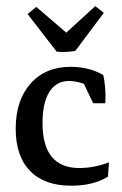

<svg xmlns="http://www.w3.org/2000/svg" viewBox="-20 -587 391 615"><path d="M208 7.8Q122.1 7.8 76.2 -39.6Q30.3 -86.9 30.3 -174.8Q30.3 -265.6 77.9 -319.3Q125.5 -373 206.1 -373Q265.1 -373 311 -346.7Q314.9 -328.1 316.9 -304.9Q318.8 -281.7 317.4 -256.3H278.3L238.3 -340.3L280.3 -303.7Q261.7 -314.9 240.2 -321.3Q218.8 -327.6 200.7 -327.6Q160.2 -327.6 138.2 -292.7Q116.2 -257.8 116.2 -192.9Q116.2 -48.8 233.9 -48.8Q280.8 -48.8 329.1 -66.9L325.7 -21Q278.8 7.8 208 7.8ZM161.6 -421.4 68.4 -542 96.2 -564.9 227.5 -452.1ZM161.6 -421.4 159.2 -452.1 285.2 -567.4 312.5 -545.9 221.2 -423.8Q204.6 -421.4 192.9 -420.7Q181.2 -419.9 161.6 -421.4Z"/></svg>

Font: Markazi Text
Style: Regular
Weight: 400
Designer: Borna Izadpanah (Arabic designer), Fiona Ross (Arabic design director) and Florian Runge (Latin designer)
Foundry: Borna Izadpanah and Florian Runge
Version: Version 1.000